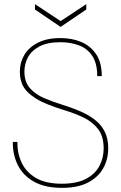

<svg xmlns="http://www.w3.org/2000/svg" viewBox="-20 -896 586 928"><path d="M280 12Q197 12 144 -18Q91 -48 66 -98.5Q41 -149 42 -210H64Q63 -156 84.5 -110Q106 -64 153.5 -36Q201 -8 279 -8Q350 -8 394.5 -31Q439 -54 460 -93Q481 -132 481 -179Q481 -237 454.5 -271.5Q428 -306 386.5 -326.5Q345 -347 297 -361.5Q249 -376 207 -393Q149 -416 112.5 -452Q76 -488 76 -550Q76 -594 97.5 -630.5Q119 -667 163 -689.5Q207 -712 272 -712Q328 -712 373 -693Q418 -674 445 -633.5Q472 -593 472 -528H450Q450 -589 426.5 -625Q403 -661 362.5 -676.5Q322 -692 272 -692Q209 -692 170.5 -671.5Q132 -651 115 -619Q98 -587 98 -550Q98 -500 124.5 -470Q151 -440 193 -422Q235 -404 283.5 -389Q332 -374 377 -354Q412 -338 440.5 -315.5Q469 -293 486 -260Q503 -227 503 -179Q503 -125 478.5 -82Q454 -39 405 -13.5Q356 12 280 12ZM273 -766 149 -850V-876L273 -794L397 -876V-850Z"/></svg>

Font: DM Sans 12pt Thin
Style: Regular
Weight: 250
Version: Version 4.004;gftools[0.9.30]